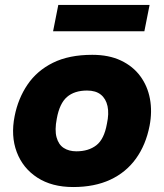

<svg xmlns="http://www.w3.org/2000/svg" viewBox="-20 -746 661 774"><path d="M275 8Q189 8 130.5 -30Q72 -68 47.5 -133Q23 -198 39 -278Q53 -349 91 -405Q129 -461 193.5 -493Q258 -525 352 -525Q419 -525 467.5 -502Q516 -479 545.5 -439Q575 -399 584.5 -347.5Q594 -296 583 -239Q568 -162 528 -106.5Q488 -51 424.5 -21.5Q361 8 275 8ZM288 -136Q337 -136 368.5 -160.5Q400 -185 411 -247Q420 -288 413.5 -318Q407 -348 386.5 -364.5Q366 -381 331 -381Q280 -381 250 -355Q220 -329 209 -268Q200 -222 208 -192.5Q216 -163 237 -149.5Q258 -136 288 -136ZM194 -620 215 -726H583L562 -620Z"/></svg>

Font: REM
Style: Bold Italic
Weight: 700
Italic angle: -11°
Designer: Octavio Pardo
Foundry: Ashler Design
Version: Version 1.005;gftools[0.9.28]